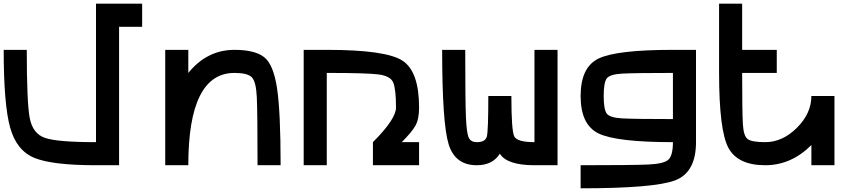

<svg xmlns="http://www.w3.org/2000/svg" viewBox="-20 -895 4665 1040"><path d="M500 -875H750V-750H625V0H500Q265.6 0 168 -39.1Q70.3 -78.1 35.2 -203.1Q0 -328.1 0 -625H125Q125 -343.8 140.6 -257.8Q156.2 -171.9 222.7 -148.4Q289.1 -125 500 -125Z M875 0V-625H1000V-500Q1101.6 -625 1250 -625Q1359.4 -625 1410.2 -585.9Q1460.9 -546.9 1480.5 -418Q1500 -289.1 1500 0H1375Q1375 -281.2 1371.1 -367.2Q1367.2 -453.1 1343.8 -476.6Q1320.3 -500 1250 -500Q1000 -500 1000 0Z M2156.2 -125H2250V0H2000V-125Q2125 -250 2125 -312.5Q2125 -414.1 2109.4 -449.2Q2093.8 -484.4 2027.3 -492.2Q1960.9 -500 1750 -500V0H1625V-625H1750Q2070.3 -625 2160.2 -566.4Q2250 -507.8 2250 -312.5Q2250 -250 2230.5 -214.8Q2210.9 -179.7 2156.2 -125Z M2875 -625H3000V0H2875Q2726.6 0 2687.5 -62.5Q2648.4 0 2562.5 0Q2445.3 0 2410.2 -113.3Q2375 -226.6 2375 -625H2500Q2500 -343.8 2503.9 -257.8Q2507.8 -171.9 2519.5 -148.4Q2531.2 -125 2562.5 -125Q2609.4 -125 2617.2 -156.2Q2625 -187.5 2625 -375H2750Q2750 -187.5 2765.6 -156.2Q2781.2 -125 2875 -125Z M3625 -250V-500Q3414.1 -500 3347.7 -496.1Q3281.2 -492.2 3265.6 -468.8Q3250 -445.3 3250 -375Q3250 -304.7 3265.6 -281.2Q3281.2 -257.8 3347.7 -253.9Q3414.1 -250 3625 -250ZM3125 0Q3406.2 0 3492.2 -3.9Q3578.1 -7.8 3601.6 -31.2Q3625 -54.7 3625 -125Q3320.3 -125 3222.7 -171.9Q3125 -218.8 3125 -375Q3125 -531.2 3222.7 -578.1Q3320.3 -625 3625 -625H3750V-125Q3750 39.1 3636.7 82Q3523.4 125 3125 125Z M4125 0Q3976.6 0 3925.8 -93.8Q3875 -187.5 3875 -500V-875H4000V-625H4187.5V-500H4000Q4000 -289.1 4003.9 -222.7Q4007.8 -156.2 4031.2 -140.6Q4054.7 -125 4125 -125Q4218.8 -125 4296.9 -203.1Q4375 -281.2 4375 -375H4500V0H4375V-109.4Q4265.6 0 4125 0Z"/></svg>

Font: CraftyPE
Style: Regular
Weight: 400
Designer: Erek Butcher
Foundry: Haunted Coop
Version: Version 0.018;April 4, 2024;FontCreator 15.0.0.2962 64-bit